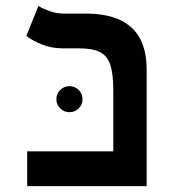

<svg xmlns="http://www.w3.org/2000/svg" viewBox="-20 -632 626 652"><path d="M72.3 0V-118.2H364.7V-325.7Q364.7 -381.3 354.5 -412.1Q344.2 -442.9 319.1 -455.3Q293.9 -467.8 249.5 -467.8H194.3Q155.3 -467.8 123.5 -480.5Q91.8 -493.2 69.3 -509.8L110.4 -611.8Q121.6 -604.5 146 -595.2Q170.4 -585.9 195.8 -585.9H271.5Q478 -585.9 478 -396.5V0ZM215.8 -251Q197.8 -251 184.6 -263.9Q171.4 -276.9 171.4 -294.9Q171.4 -313.5 184.6 -326.4Q197.8 -339.4 215.8 -339.4Q234.4 -339.4 247.3 -326.4Q260.3 -313.5 260.3 -294.9Q260.3 -276.9 247.3 -263.9Q234.4 -251 215.8 -251Z"/></svg>

Font: Cascadia Code SemiBold
Style: Regular
Weight: 600
Monospace: yes
Designer: Aaron Bell
Foundry: Saja Typeworks
Version: Version 2404.023; ttfautohint (v1.8.4)